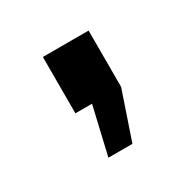

<svg xmlns="http://www.w3.org/2000/svg" viewBox="-69 -195 359 360"><g transform="rotate(-30 110.5 -15.5)"><path d="M73 97 97 -6H61V-128H160V-6L125 97Z"/></g></svg>

Font: Oxford Sans SemiBold
Style: Regular
Weight: 600
Designer: Matt McInerney, Pablo Impallari, Rodrigo Fuenzalida
Foundry: Matt McInerney, Pablo Impallari, Rodrigo Fuenzalida
Version: Version 3.000g; ttfautohint (v1.5) -l 8 -r 28 -G 28 -x 14 -D